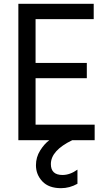

<svg xmlns="http://www.w3.org/2000/svg" viewBox="-20 -728 559 1004"><path d="M299 256Q235 256 201.5 220.5Q168 185 168 136Q168 94 190 59Q212 24 238 5H76V-708H470V-628H166V-399H434V-319H166V-76H475V5H358Q246 59 246 130Q246 187 307 187Q346 187 385 159V233Q344 256 299 256Z"/></svg>

Font: LXGW 975 Gothic SC
Style: Regular
Weight: 400
Version: Version 2.01;February 25, 2021